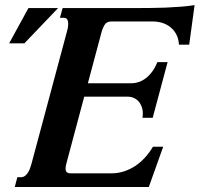

<svg xmlns="http://www.w3.org/2000/svg" viewBox="-20 -748 798 768"><path d="M505.9 -415Q520.5 -415 535.2 -419.9Q549.8 -424.8 563.5 -435.3Q577.1 -445.8 588.9 -461.7Q600.6 -477.5 609.4 -499.5H650.4L590.8 -276.9H549.8Q551.3 -285.6 551.3 -294.4Q551.3 -309.1 546.6 -321.5Q542 -334 533.9 -342.8Q525.9 -351.6 514.9 -356.4Q503.9 -361.3 491.2 -361.3H316.9L246.1 -96.2Q242.2 -83 242.2 -73.2Q242.2 -64.9 246.6 -59.8Q251 -54.7 262.2 -54.7H426.3Q451.7 -54.7 475.3 -62.3Q499 -69.8 520.3 -83.7Q541.5 -97.7 559.6 -117.4Q577.6 -137.2 591.8 -161.1H632.8L575.2 0H39.1L49.3 -39.1H63.5Q72.3 -39.1 79.1 -43.9Q85.9 -48.8 91.1 -56.4Q96.2 -64 99.6 -73.2Q103 -82.5 105.5 -91.3L248.5 -624.5Q250.5 -631.3 251.7 -638.7Q252.9 -646 252.9 -652.8Q252.9 -663.1 249 -669.9Q245.1 -676.8 234.4 -676.8H219.7L230.5 -715.8H532.7Q553.2 -715.8 582 -716.1Q610.8 -716.3 641.8 -717.5Q672.9 -718.8 703.6 -721.2Q734.4 -723.6 758.3 -727.5L736.8 -569.3H695.8Q694.3 -594.2 684.6 -611.8Q674.8 -629.4 659.9 -640.6Q645 -651.9 627.2 -657Q609.4 -662.1 592.3 -662.1H424.8Q407.2 -662.1 399.2 -649.7Q391.1 -637.2 386.2 -619.6L331.5 -415ZM93.8 -715.8H212.4L77.6 -574.7H16.6Z"/></svg>

Font: Arian AMU Serif
Style: Bold Italic
Weight: 700
Italic angle: -15°
Designer: Ruben Hakobyan (Tarumian)
Foundry: Ruben Hakobyan (Tarumian)
Version: Version 1.002